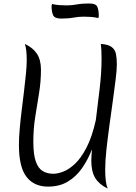

<svg xmlns="http://www.w3.org/2000/svg" viewBox="-20 -1055 784 1106"><path d="M216 -653Q216 -586 205 -518.5Q194 -451 183 -382Q172 -313 172 -239Q172 -164 186.5 -124Q201 -84 227 -69Q253 -54 287 -54Q311 -54 343.5 -66Q376 -78 411 -110.5Q446 -143 478 -204Q510 -265 532 -363Q543 -450 554 -543.5Q565 -637 565 -715V-720Q565 -720 565 -719.5Q565 -719 565 -715V-706Q565 -712 565 -720Q565 -742 564 -762.5Q563 -783 561 -802Q604 -799 623.5 -784Q643 -769 648 -744Q653 -719 653 -684Q653 -652 646 -596Q639 -540 629.5 -471Q620 -402 610 -330Q600 -258 593 -192.5Q586 -127 586 -78Q586 -2 600 31Q552 8 529 -29Q506 -66 506 -129Q506 -142 507 -158.5Q508 -175 510 -195Q486 -134 452 -85.5Q418 -37 370 -8.5Q322 20 257 20Q176 20 132.5 -36.5Q89 -93 89 -220Q89 -260 93.5 -312Q98 -364 105 -420Q112 -476 118.5 -530.5Q125 -585 129.5 -631Q134 -677 134 -707Q134 -772 123 -802Q170 -780 193 -745Q216 -710 216 -653ZM332 -948Q295 -948 286 -967.5Q277 -987 277 -1021Q277 -1024 278 -1025.5Q279 -1027 280 -1032Q301 -1027 321.5 -1025.5Q342 -1024 364 -1024Q394 -1024 423 -1029.5Q452 -1035 494 -1035Q532 -1035 540.5 -1016Q549 -997 549 -962Q549 -959 548.5 -957.5Q548 -956 546 -951Q525 -956 505 -957.5Q485 -959 462 -959Q432 -959 403 -953.5Q374 -948 332 -948Z"/></svg>

Font: Merienda Light
Style: Regular
Weight: 300
Designer: Eduardo Rodriguez Tunni
Foundry: Eduardo Rodriguez Tunni
Version: Version 2.001; ttfautohint (v1.8.4.7-5d5b)